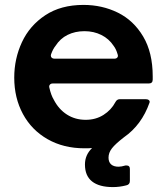

<svg xmlns="http://www.w3.org/2000/svg" viewBox="-20 -593 680 782"><path d="M602 -282V-269Q602 -253 586 -253H195Q187 -253 183 -248Q179 -243 181 -236Q188 -205 199 -187Q219 -148 252.5 -126.5Q286 -105 329 -105Q370 -105 401.5 -125Q433 -145 450 -177Q456 -189 468 -189H574Q582 -189 586.5 -185Q591 -181 589 -175Q557 -84 485 -34Q450 -7 436 11Q422 29 422 49Q422 67 432.5 76.5Q443 86 463 86Q474 86 491 81H496Q509 81 509 95V144Q509 159 494 162Q467 169 440 169Q384 169 355 146Q326 123 326 77Q326 38 355 10Q345 11 324 11Q239 11 174 -26Q109 -63 73.5 -128.5Q38 -194 38 -277Q38 -354 69.5 -421.5Q101 -489 164.5 -531Q228 -573 320 -573Q396 -573 460 -541.5Q524 -510 563 -444.5Q602 -379 602 -282ZM446 -354Q454 -354 458 -359Q462 -364 459 -372Q453 -393 443 -406Q424 -435 393 -450.5Q362 -466 324 -466Q286 -466 255.5 -451Q225 -436 206 -406Q196 -394 188 -372Q187 -370 187 -367Q187 -361 191 -357.5Q195 -354 202 -354Z"/></svg>

Font: Open Sauce Two
Style: Bold
Weight: 700
Designer: Alfredo Marco Pradil
Foundry: Creative Sauce Fz LLC
Version: Version 1.477